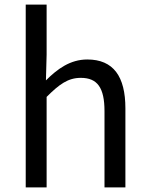

<svg xmlns="http://www.w3.org/2000/svg" viewBox="-20 -816 647 836"><path d="M92 0H183V-394C238 -449 276 -477 332 -477C404 -477 435 -434 435 -332V0H526V-344C526 -483 474 -557 360 -557C286 -557 230 -516 180 -466L183 -578V-796H92Z"/></svg>

Font: Noto Sans CJK JP Regular
Style: Regular
Weight: 400
Designer: Ryoko NISHIZUKA (kana & ideographs); Paul D. Hunt (Latin, Greek & Cyrillic); Wenlong ZHANG (bopomofo); Sandoll Communica
Foundry: Adobe Systems Incorporated
Version: Version 1.001;PS 1.001;hotconv 1.0.78;makeotf.lib2.5.61930